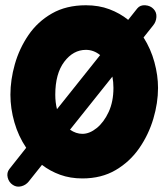

<svg xmlns="http://www.w3.org/2000/svg" viewBox="-20 -592 612 719"><path d="M28.3 100.6Q13.2 90.8 8.8 72.8Q4.4 54.7 15.1 41L78.1 -38.6Q48.8 -82 33.9 -134Q19 -186 19 -237.3Q19 -293 35.6 -351.6Q52.2 -410.2 86.4 -460.4Q120.6 -510.7 174.3 -541.5Q228 -572.3 301.8 -572.3Q350.1 -572.3 389.6 -557.4Q429.2 -542.5 460 -517.6L494.1 -560.5Q504.9 -573.7 524.2 -572.3Q543.5 -570.8 555.2 -558.1Q566.9 -545.9 565.7 -528.1Q564.5 -510.3 553.7 -497.1L517.6 -451.7Q544.9 -408.7 558.3 -359.1Q571.8 -309.6 571.8 -262.7Q571.8 -206.5 554.2 -147.2Q536.6 -87.9 501.5 -37.1Q466.3 13.7 413.1 44.9Q359.9 76.2 288.6 76.2Q243.2 76.2 205.3 62.5Q167.5 48.8 137.2 25.4L87.4 87.9Q76.2 101.6 59.3 105.7Q42.5 109.9 28.3 100.6ZM301.8 -405.3Q254.4 -405.3 220.7 -360.8Q187 -316.4 187 -237.3Q187 -208.5 193.4 -183.1L355 -385.7Q330.6 -405.3 301.8 -405.3ZM404.8 -262.7Q404.8 -285.2 400.9 -305.2L242.2 -106.4Q264.6 -90.8 288.6 -90.8Q315.4 -90.8 342.3 -112.5Q369.1 -134.3 387 -172.9Q404.8 -211.4 404.8 -262.7Z"/></svg>

Font: Mikhak Black
Style: Regular
Weight: 900
Designer: Amin Abedi
Version: Version 3.3